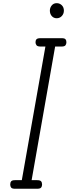

<svg xmlns="http://www.w3.org/2000/svg" viewBox="-20 -1164 430 1184"><path d="M72.5 0Q54.5 0 48.8 -7.2Q43 -14.5 43 -26Q43 -38.5 48.8 -45.8Q54.5 -53 72.5 -53H114.5L260 -877H230Q211.5 -877 205.2 -884.8Q199 -892.5 199 -903.5Q199 -915 205 -921.8Q211 -928.5 230 -928.5H360Q378.5 -928.5 384 -921.8Q389.5 -915 389.5 -903.5Q389.5 -892.5 383.8 -884.8Q378 -877 360 -877H320L175 -53H208.5Q227.5 -53 233.5 -45.8Q239.5 -38.5 239.5 -26Q239.5 -14.5 233.5 -7.2Q227.5 0 208.5 0ZM329.5 -1051.5Q311 -1051.5 299.2 -1065Q287.5 -1078.5 287.5 -1098.5Q287.5 -1116.5 299 -1130.5Q310.5 -1144.5 329.5 -1144.5Q348 -1144.5 361 -1131.8Q374 -1119 374 -1098.5Q374 -1079 361.2 -1065.2Q348.5 -1051.5 329.5 -1051.5Z"/></svg>

Font: Edu VIC WA NT Hand Pre
Style: Regular
Weight: 400
Designer: Tina and Corey Anderson, Eben Sorkin, Mirko Velimirovic
Foundry: Google for Education
Version: Version 1.000